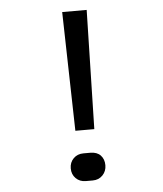

<svg xmlns="http://www.w3.org/2000/svg" viewBox="-53 -776 705 828"><g transform="rotate(-5 300.0 -362.5)"><path d="M259 -215 247 -730H353L341 -215ZM285 5Q259 5 242 -12Q225 -29 225 -55Q225 -81 242 -98Q259 -115 285 -115H315Q344 -115 359.5 -98.5Q375 -82 375 -56Q375 -30 358 -12.5Q341 5 315 5Z"/></g></svg>

Font: JetBrainsMono Nerd Font Mono
Style: Regular
Weight: 400
Monospace: yes
Designer: Philipp Nurullin, Konstantin Bulenkov
Foundry: JetBrains
Version: Version 2.304; ttfautohint (v1.8.4.7-5d5b);Nerd Fonts 2.3.0